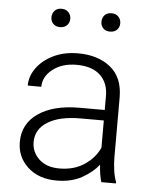

<svg xmlns="http://www.w3.org/2000/svg" viewBox="-53 -765 641 818"><g transform="rotate(5 268.0 -355.5)"><path d="M410.2 0Q405.8 -13.7 402.6 -33.4Q399.4 -53.2 398.4 -73.7Q372.1 -40 327.1 -15.1Q282.2 9.8 219.7 9.8Q142.6 9.8 95.9 -33.2Q49.3 -76.2 49.3 -140.6Q49.3 -218.3 113.8 -262.9Q178.2 -307.6 290 -307.6H397.9V-367.2Q397.9 -423.8 363 -456.3Q328.1 -488.8 261.7 -488.8Q200.2 -488.8 160.2 -457.5Q120.1 -426.3 120.1 -382.3L62 -382.8Q62 -422.4 87.4 -457.8Q112.8 -493.2 158.4 -515.6Q204.1 -538.1 264.6 -538.1Q349.1 -538.1 402.8 -495.1Q456.5 -452.1 456.5 -366.2V-110.8Q456.5 -83.5 460.7 -54.2Q464.8 -24.9 472.7 -6.3V0ZM226.6 -42.5Q290 -42.5 334.5 -72.8Q378.9 -103 397.9 -146.5V-262.7H298.3Q208.5 -262.7 158.2 -231.4Q107.9 -200.2 107.9 -145.5Q107.9 -102.5 139.6 -72.5Q171.4 -42.5 226.6 -42.5ZM137.2 -681.2Q137.2 -698.2 147.9 -709.7Q158.7 -721.2 177.2 -721.2Q195.8 -721.2 206.8 -709.7Q217.8 -698.2 217.8 -681.2Q217.8 -665 206.8 -653.8Q195.8 -642.6 177.2 -642.6Q158.7 -642.6 147.9 -653.8Q137.2 -665 137.2 -681.2ZM351.1 -680.7Q351.1 -697.8 361.6 -709.2Q372.1 -720.7 391.1 -720.7Q409.7 -720.7 420.7 -709.2Q431.6 -697.8 431.6 -680.7Q431.6 -664.6 420.7 -653.3Q409.7 -642.1 391.1 -642.1Q372.1 -642.1 361.6 -653.3Q351.1 -664.6 351.1 -680.7Z"/></g></svg>

Font: Vazirmatn UI FD ExtraLight
Style: Regular
Weight: 200
Designer: Saber Rastikerdar
Foundry: Saber Rastikerdar
Version: Version 33.003